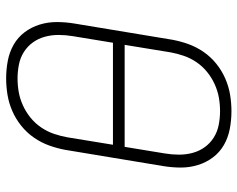

<svg xmlns="http://www.w3.org/2000/svg" viewBox="-96 -688 791 640"><g transform="rotate(-90 300.0 -367.5)"><path d="M250 8Q220 8 191 2.5Q162 -3 137.5 -17Q113 -31 96 -53.5Q79 -76 70.5 -103.5Q62 -131 62 -160.5Q62 -190 67 -220L121 -546Q126 -573 135.5 -599.5Q145 -626 161.5 -650Q178 -674 201 -692.5Q224 -711 250.5 -722.5Q277 -734 304.5 -738.5Q332 -743 359 -743Q389 -743 418 -737.5Q447 -732 471.5 -718Q496 -704 513 -681.5Q530 -659 538.5 -631.5Q547 -604 547 -574.5Q547 -545 542 -515L488 -189Q483 -162 473.5 -135.5Q464 -109 447.5 -85Q431 -61 408 -42.5Q385 -24 358.5 -12.5Q332 -1 304.5 3.5Q277 8 250 8ZM478 -387 500 -521Q504 -545 504 -568.5Q504 -592 498 -614Q492 -636 479 -654Q466 -672 447 -684Q428 -696 405 -700.5Q382 -705 359 -705Q336 -705 313.5 -701Q291 -697 269 -687Q247 -677 228 -661.5Q209 -646 195.5 -626Q182 -606 174.5 -584Q167 -562 163 -540L138 -387ZM250 -30Q273 -30 295.5 -34Q318 -38 340 -48Q362 -58 381 -73.5Q400 -89 413.5 -109Q427 -129 434.5 -151Q442 -173 446 -195L471 -348H131L109 -214Q105 -190 105 -166.5Q105 -143 111 -121Q117 -99 130 -81Q143 -63 162 -51Q181 -39 204 -34.5Q227 -30 250 -30Z"/></g></svg>

Font: Iosevka SS04 XLt Ex
Style: Italic
Weight: 200
Width: 7
Italic angle: -9°
Monospace: yes
Designer: Belleve Invis
Foundry: Belleve Invis
Version: Version 19.0.0; ttfautohint (v1.8.4)